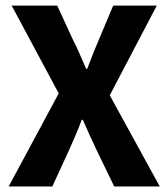

<svg xmlns="http://www.w3.org/2000/svg" viewBox="-20 -672 607 692"><path d="M11.4 0 191.6 -335.4 22.1 -651.8H186.3L243 -528.5Q254.5 -506.5 265.7 -480.8Q276.9 -455.1 290.4 -424H294.4Q306.1 -455.1 316.3 -480.8Q326.4 -506.5 336.1 -528.5L387.9 -651.8H545.1L375.6 -328.5L555.8 0H391.6L327.3 -132.9Q315.1 -158.5 303.3 -184.4Q291.6 -210.2 278.5 -240.2H274.5Q263.4 -210.2 252.3 -184.4Q241.2 -158.5 229.7 -132.9L168.7 0Z"/></svg>

Font: Source Sans 3
Style: Regular
Weight: 200
Designer: Paul D. Hunt
Foundry: Adobe
Version: Version 3.046;hotconv 1.0.118;makeotfexe 2.5.65603